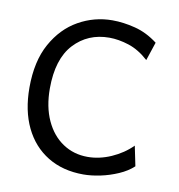

<svg xmlns="http://www.w3.org/2000/svg" viewBox="-67 -605 631 676"><g transform="rotate(10 248.0 -267.0)"><path d="M274.4 8.8Q200.7 8.8 146.7 -24.2Q92.8 -57.1 63.7 -117.4Q34.7 -177.7 34.7 -259.8Q34.7 -354 69.6 -417Q104.5 -480 160.9 -511.7Q217.3 -543.5 281.7 -543.5Q320.8 -543.5 363.3 -532.7Q405.8 -522 444.8 -492.2L422.9 -426.3Q388.7 -457.5 351.8 -469.5Q314.9 -481.4 281.7 -481.4Q205.1 -481.4 155.5 -428Q106 -374.5 106 -269Q106 -203.6 128.2 -155.3Q150.4 -106.9 189.5 -80.8Q228.5 -54.7 278.3 -54.7Q320.3 -54.7 362.5 -73.2Q404.8 -91.8 435.5 -122.6L450.2 -51.3Q429.2 -31.7 398.4 -18.3Q367.7 -4.9 335 2Q302.2 8.8 274.4 8.8Z"/></g></svg>

Font: Harmattan
Style: Regular
Weight: 400
Designer: George W. Nuss III and SIL International
Foundry: SIL International
Version: Version 4.000